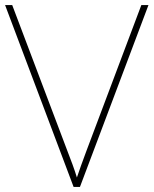

<svg xmlns="http://www.w3.org/2000/svg" viewBox="-20 -734 603 754"><path d="M563 -714 294 0H269L0 -714H28L244 -143Q255 -115 265 -87.5Q275 -60 282 -37Q290 -60 298.5 -84.5Q307 -109 320 -143L535 -714Z"/></svg>

Font: Noto Sans Lao Looped Thin
Style: Regular
Weight: 100
Designer: Mark Frömberg, Ben Mitchell
Foundry: The Fontpad Ltd
Version: Version 1.002; ttfautohint (v1.8.4.7-5d5b)